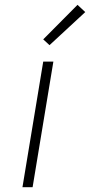

<svg xmlns="http://www.w3.org/2000/svg" viewBox="-20 -775 373 795"><path d="M73 0 159 -520H201L115 0ZM185 -588 159 -612 301 -755 333 -725Z"/></svg>

Font: Iosevka Aile XLt Obl
Style: Regular
Weight: 200
Italic angle: -9°
Designer: Belleve Invis
Foundry: Belleve Invis
Version: Version 31.1.0; ttfautohint (v1.8.4)